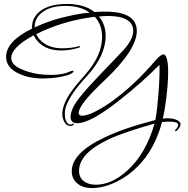

<svg xmlns="http://www.w3.org/2000/svg" viewBox="-20 -608 956 974"><path d="M446 346Q399 346 371.5 322Q344 298 344 261Q344 167 513 88Q614 40 768 1Q776 -35 783 -122Q791 -220 789 -279Q744 -234 694 -189.5Q644 -145 588 -101Q440 17 372 17Q338 17 338 -16Q338 -32 349 -59Q363 -90 401 -134Q407 -142 428.5 -166Q450 -190 488 -230L599 -346Q629 -377 642.5 -404Q656 -431 656 -450Q656 -527 526 -527Q506 -527 482 -524Q516 -484 516 -426Q516 -326 422 -223Q398 -197 380.5 -175.5Q363 -154 352 -138Q333 -110 322 -86Q311 -62 309 -40V-29Q309 -11 313 0Q321 24 338 24Q343 24 347 21L351 18Q354 18 354 21Q355 24 353 26Q345 31 337 31Q315 31 303 4Q300 -4 298 -11.5Q296 -19 296 -28Q296 -76 337 -137Q348 -153 366.5 -176Q385 -199 413 -230Q498 -327 498 -421Q498 -482 461 -523Q380 -513 306 -491Q232 -469 164 -435Q177 -405 207 -386Q243 -363 297 -363Q317 -363 338.5 -365.5Q360 -368 383 -374Q386 -376 386 -371Q386 -369 383 -367Q337 -352 291 -352Q236 -352 199 -375Q166 -396 151 -429Q37 -368 37 -313Q37 -275 103 -251Q163 -228 238 -228Q298 -228 334 -245Q343 -249 349 -249Q353 -249 353 -247Q353 -241 340 -234Q325 -225 281 -217Q259 -213 236.5 -211.5Q214 -210 191 -210Q163 -210 134.5 -215.5Q106 -221 79 -233Q11 -263 11 -319Q11 -399 143 -463Q139 -511 177 -546Q225 -588 319 -588Q408 -588 459 -547Q473 -548 486.5 -548.5Q500 -549 513 -549Q674 -549 674 -451Q674 -355 510 -200Q379 -77 379 -35Q379 -21 397 -21Q423 -21 469 -45Q494 -58 521 -75.5Q548 -93 576 -115Q677 -193 770 -303Q796 -332 809 -332Q824 -332 830 -293Q833 -274 833 -244Q833 -215 830.5 -180.5Q828 -146 823 -106Q819 -74 814.5 -48.5Q810 -23 806 -6Q811 -7 816.5 -7.5Q822 -8 828 -8Q855 -8 873 -1Q896 8 896 23Q896 36 876 56Q872 58 871 58Q868 58 868 55Q868 54 870 50Q884 36 884 26Q884 9 838 9Q828 9 819 9.5Q810 10 802 11Q765 150 679 236Q631 285 573 313Q507 346 446 346ZM156 -469Q239 -508 326 -526Q386 -540 435 -544Q388 -578 312 -578Q230 -578 189 -541Q155 -513 156 -469ZM466 329Q547 329 626 257Q720 172 764 19Q686 41 628.5 60.5Q571 80 533 98Q381 169 381 259Q381 292 404.5 310.5Q428 329 466 329Z"/></svg>

Font: Passions Conflict
Style: Regular
Weight: 400
Designer: Robert E. Leuschke
Foundry: Robert E. Leuschke
Version: Version 1.010; ttfautohint (v1.8.3)